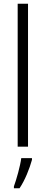

<svg xmlns="http://www.w3.org/2000/svg" viewBox="-20 -780 242 1021"><path d="M129 0V-760H74V0ZM150 70V61H93C88 102 67 176 54 211V221H84C113 178 137 117 150 70Z"/></svg>

Font: Noto Sans Myanmar Condensed Light
Style: Regular
Weight: 300
Width: 3
Designer: Monotype Design Team
Foundry: Monotype Imaging Inc.
Version: Version 2.107